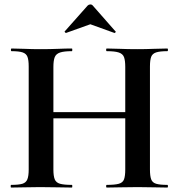

<svg xmlns="http://www.w3.org/2000/svg" viewBox="-20 -843 804 863"><path d="M543 -542Q543 -571 537.5 -586Q532 -601 514 -607Q496 -613 460 -613Q457 -613 457 -619Q457 -625 460 -625Q486 -625 519.5 -623.5Q553 -622 599 -622Q635 -622 670.5 -623.5Q706 -625 732 -625Q735 -625 735 -619Q735 -613 732 -613Q699 -613 682 -607.5Q665 -602 659.5 -587.5Q654 -573 654 -544V-81Q654 -52 659.5 -37Q665 -22 682 -17Q699 -12 732 -12Q735 -12 735 -6Q735 0 732 0Q706 0 670.5 -1Q635 -2 599 -2Q553 -2 519.5 -1Q486 0 460 0Q457 0 457 -6Q457 -12 460 -12Q496 -12 514 -17Q532 -22 537.5 -37Q543 -52 543 -81ZM161 -311V-339H594V-311ZM109 -81V-544Q109 -573 103.5 -587.5Q98 -602 81.5 -607.5Q65 -613 32 -613Q29 -613 29 -619Q29 -625 32 -625Q58 -625 91 -623.5Q124 -622 160 -622Q206 -622 240.5 -623.5Q275 -625 303 -625Q305 -625 305 -619Q305 -613 303 -613Q268 -613 250 -607Q232 -601 226 -586Q220 -571 220 -542V-81Q220 -52 226 -37Q232 -22 250 -17Q268 -12 303 -12Q305 -12 305 -6Q305 0 303 0Q274 0 240 -1Q206 -2 160 -2Q124 -2 90 -1Q56 0 30 0Q28 0 28 -6Q28 -12 30 -12Q64 -12 80.5 -17Q97 -22 103 -37Q109 -52 109 -81ZM271 -702 374 -818Q379 -823 386 -823Q393 -823 397 -818L499 -702Q502 -701 499 -697.5Q496 -694 494 -695L386 -734L277 -695Q276 -694 272.5 -697.5Q269 -701 271 -702Z"/></svg>

Font: Cormorant Garamond Light
Style: Bold
Weight: 700
Version: Version 4.001